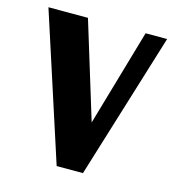

<svg xmlns="http://www.w3.org/2000/svg" viewBox="-91 -662 679 740"><g transform="rotate(15 248.0 -291.5)"><path d="M169.9 -583 288.1 -197.3 399.9 -583H485.8L306.2 0H201.2L12.2 -583Z"/></g></svg>

Font: SimahzazaarabicW05-Bold
Style: Regular
Weight: 700
Designer: Ahmed zaza
Foundry: Ahmed zaza
Version: Version 1.001